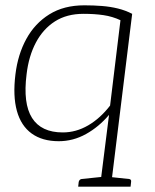

<svg xmlns="http://www.w3.org/2000/svg" viewBox="-20 -525 582 722"><path d="M356 177 390 -93Q352 -48 303.5 -21Q255 6 201 6Q139 6 99 -23Q59 -52 43.5 -108Q28 -164 38 -245Q47 -320 79 -378.5Q111 -437 165.5 -471Q220 -505 297 -505Q332 -505 363.5 -502.5Q395 -500 423.5 -493Q452 -486 477 -473L397 177ZM216 -27Q266 -27 311.5 -53.5Q357 -80 394 -128L433 -449Q403 -463 369.5 -468Q336 -473 294 -473Q231 -473 186.5 -444.5Q142 -416 115 -365Q88 -314 80 -246Q66 -136 100.5 -81.5Q135 -27 216 -27ZM274 177 276 159Q277 154 280.5 151Q284 148 288 148L365 140L366 177ZM380 177 389 140 464 148Q469 148 471.5 151Q474 154 473 159L471 177Z"/></svg>

Font: Aleo ExtraLight
Style: Italic
Weight: 250
Italic angle: -7°
Designer: Alessio Laiso
Foundry: Alessio Laiso
Version: Version 2.001;gftools[0.9.29]